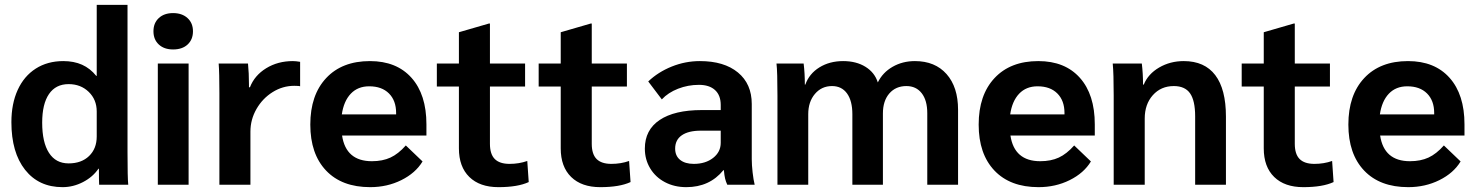

<svg xmlns="http://www.w3.org/2000/svg" viewBox="-20 -762 6092 792"><path d="M27 -258Q27 -334 53 -391Q79 -448 127.5 -479Q176 -510 241 -510Q285 -510 318.5 -495Q352 -480 377 -449H379V-742H506V-133Q506 -29 509 0H389Q388 -17 388 -66H386Q363 -32 322.5 -11Q282 10 238 10Q140 10 83.5 -61.5Q27 -133 27 -258ZM379 -199V-302Q379 -351 346 -383Q313 -415 263 -415Q210 -415 182 -374Q154 -333 154 -256Q154 -175 182 -131.5Q210 -88 263 -88Q316 -88 347.5 -118.5Q379 -149 379 -199Z M613 -633Q613 -667 635 -687.5Q657 -708 694 -708Q731 -708 753.5 -687.5Q776 -667 776 -633Q776 -599 754 -578.5Q732 -558 694 -558Q657 -558 635 -578.5Q613 -599 613 -633ZM631 -500H758V0H631Z M885 -378Q885 -463 882 -500H1003Q1007 -461 1007 -412V-402H1011Q1030 -451 1078 -480.5Q1126 -510 1188 -510Q1200 -510 1218 -507V-406Q1214 -408 1194 -408Q1146 -408 1104.5 -382Q1063 -356 1038 -312.5Q1013 -269 1013 -219V0H885Z M1739 -203H1391Q1407 -97 1514 -97Q1558 -97 1590.5 -112Q1623 -127 1654 -162L1723 -96Q1694 -48 1635.5 -19Q1577 10 1507 10Q1390 10 1325 -58.5Q1260 -127 1260 -248Q1260 -370 1325.5 -440Q1391 -510 1506 -510Q1616 -510 1677.5 -441Q1739 -372 1739 -249ZM1614 -296Q1614 -347 1584.5 -376.5Q1555 -406 1503 -406Q1456 -406 1427 -375.5Q1398 -345 1390 -290H1614Z M1873 -150V-405H1782V-500H1873V-629L1997 -665H2001V-500H2146V-405H2001V-169Q2001 -126 2021 -106Q2041 -86 2082 -86Q2121 -86 2155 -98L2161 -11Q2116 10 2036 10Q1959 10 1916 -32Q1873 -74 1873 -150Z M2293 -150V-405H2202V-500H2293V-629L2417 -665H2421V-500H2566V-405H2421V-169Q2421 -126 2441 -106Q2461 -86 2502 -86Q2541 -86 2575 -98L2581 -11Q2536 10 2456 10Q2379 10 2336 -32Q2293 -74 2293 -150Z M2640 -149Q2640 -226 2701 -267Q2762 -308 2875 -308H2953V-329Q2953 -369 2929.5 -390.5Q2906 -412 2863 -412Q2818 -412 2777 -396Q2736 -380 2710 -352L2654 -426Q2695 -465 2751 -487.5Q2807 -510 2867 -510Q2967 -510 3024 -463Q3081 -416 3081 -333V-105Q3081 -82 3084.5 -51Q3088 -20 3093 0H2980Q2974 -13 2971 -25.5Q2968 -38 2966 -60H2964Q2907 10 2811 10Q2762 10 2723 -10.5Q2684 -31 2662 -67.5Q2640 -104 2640 -149ZM2953 -173V-223H2871Q2820 -223 2792.5 -204Q2765 -185 2765 -149Q2765 -119 2785.5 -102.5Q2806 -86 2842 -86Q2890 -86 2921.5 -110.5Q2953 -135 2953 -173Z M3187 -367Q3187 -467 3183 -500H3295Q3300 -460 3300 -413H3302Q3318 -458 3360 -484Q3402 -510 3458 -510Q3512 -510 3550 -486.5Q3588 -463 3601 -422Q3621 -463 3662 -486.5Q3703 -510 3754 -510Q3837 -510 3884.5 -456.5Q3932 -403 3932 -309V0H3805V-295Q3805 -348 3782 -377.5Q3759 -407 3719 -407Q3675 -407 3648.5 -376.5Q3622 -346 3622 -294V0H3496V-291Q3496 -346 3474 -376.5Q3452 -407 3412 -407Q3369 -407 3341.5 -374.5Q3314 -342 3314 -291V0H3187Z M4496 -203H4148Q4164 -97 4271 -97Q4315 -97 4347.5 -112Q4380 -127 4411 -162L4480 -96Q4451 -48 4392.5 -19Q4334 10 4264 10Q4147 10 4082 -58.5Q4017 -127 4017 -248Q4017 -370 4082.5 -440Q4148 -510 4263 -510Q4373 -510 4434.5 -441Q4496 -372 4496 -249ZM4371 -296Q4371 -347 4341.5 -376.5Q4312 -406 4260 -406Q4213 -406 4184 -375.5Q4155 -345 4147 -290H4371Z M4574 -368Q4574 -459 4570 -500H4690Q4695 -458 4695 -413H4698Q4716 -457 4761.5 -483.5Q4807 -510 4863 -510Q4949 -510 4993 -452Q5037 -394 5037 -281V0H4910V-282Q4910 -347 4889 -377Q4868 -407 4822 -407Q4769 -407 4735.5 -369.5Q4702 -332 4702 -273V0H4574Z M5193 -150V-405H5102V-500H5193V-629L5317 -665H5321V-500H5466V-405H5321V-169Q5321 -126 5341 -106Q5361 -86 5402 -86Q5441 -86 5475 -98L5481 -11Q5436 10 5356 10Q5279 10 5236 -32Q5193 -74 5193 -150Z M6021 -203H5673Q5689 -97 5796 -97Q5840 -97 5872.5 -112Q5905 -127 5936 -162L6005 -96Q5976 -48 5917.5 -19Q5859 10 5789 10Q5672 10 5607 -58.5Q5542 -127 5542 -248Q5542 -370 5607.5 -440Q5673 -510 5788 -510Q5898 -510 5959.5 -441Q6021 -372 6021 -249ZM5896 -296Q5896 -347 5866.5 -376.5Q5837 -406 5785 -406Q5738 -406 5709 -375.5Q5680 -345 5672 -290H5896Z"/></svg>

Font: Sarabun
Style: Bold
Weight: 700
Designer: Suppakit Chalermlarp | Katatrad Co.,Ltd.
Foundry: Cadson Demak Co.,Ltd.
Version: Version 1.000; ttfautohint (v1.6)